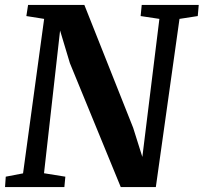

<svg xmlns="http://www.w3.org/2000/svg" viewBox="-24 -763 830 783"><path d="M-3.5 0 -0.5 -42.5 70 -56 156 -686 83.5 -697.5 90.5 -743H320L519 -242L556.5 -123L626 -686L549.5 -697.5L554 -743H786.5L782.5 -697.5L708 -686L611.5 0H468.5L261 -505.5L221 -638.5L155.5 -56.5L242.5 -42.5L238.5 0Z"/></svg>

Font: Merriweather 36pt
Style: Bold Italic
Weight: 700
Italic angle: -7.8°
Version: Version 2.101